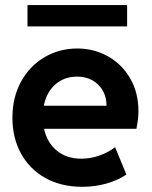

<svg xmlns="http://www.w3.org/2000/svg" viewBox="-20 -719 591 747"><path d="M28.3 -260.7Q28.3 -340.8 62.3 -402.1Q96.2 -463.4 153.8 -496.8Q211.4 -530.3 280.3 -530.3Q345.2 -530.3 399.7 -500Q454.1 -469.7 486.3 -414.3Q518.6 -358.9 518.6 -287.1Q518.6 -270.5 516.8 -255.1Q515.1 -239.7 510.7 -217.8H151.4Q163.1 -164.1 201.2 -132.8Q239.3 -101.6 295.9 -101.6Q333 -101.6 368.2 -114.3Q403.3 -127 427.7 -146.5L471.7 -40Q439.9 -18.1 395 -5.1Q350.1 7.8 299.8 7.8Q218.3 7.8 156.7 -26.4Q95.2 -60.5 61.8 -121.6Q28.3 -182.6 28.3 -260.7ZM394.5 -307.6Q394.5 -340.8 379.9 -366.5Q365.2 -392.1 339.4 -406.5Q313.5 -420.9 280.3 -420.9Q229.5 -420.9 195.1 -390.4Q160.6 -359.9 150.4 -307.6ZM86.9 -699.2H474.6V-616.2H86.9Z"/></svg>

Font: Reddit Sans Vanilla
Style: Bold
Weight: 700
Designer: Stephen Hutchings
Foundry: Reddit
Version: Version 1.013